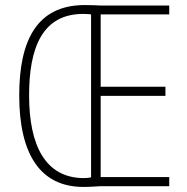

<svg xmlns="http://www.w3.org/2000/svg" viewBox="-20 -736 740 759"><path d="M315 -716C125 -716 56 -575 56 -359C56 -128 138 3 310 3C336 3 357 1 377 0H649V-36H378V-357H634V-393H378V-679H649V-714H381C359 -715 344 -716 315 -716ZM309 -681C322 -681 332 -680 340 -679V-35C332 -33 323 -32 310 -32C160 -33 95 -160 95 -359C95 -545 146 -681 309 -681Z"/></svg>

Font: Noto Sans Tamil Condensed ExtraLight
Style: Regular
Weight: 200
Width: 3
Designer: Jelle Bosma - Monotype Design Team
Foundry: Monotype Imaging Inc.
Version: Version 2.004